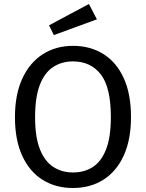

<svg xmlns="http://www.w3.org/2000/svg" viewBox="-20 -931 732 963"><path d="M346 -701Q433 -701 498.5 -660Q564 -619 600.5 -539.5Q637 -460 637 -344Q637 -230 600.5 -150.5Q564 -71 498.5 -29.5Q433 12 346 12Q260 12 194.5 -28.5Q129 -69 92 -148.5Q55 -228 55 -343Q55 -457 92 -537Q129 -617 194.5 -659Q260 -701 346 -701ZM346 -623Q289 -623 246 -594.5Q203 -566 179.5 -504.5Q156 -443 156 -343Q156 -244 180 -183Q204 -122 247 -94Q290 -66 346 -66Q404 -66 446.5 -94Q489 -122 512.5 -183Q536 -244 536 -344Q536 -493 485.5 -558Q435 -623 346 -623ZM226 -804 426 -911 466 -834 250 -755Z"/></svg>

Font: Fira Sans Variable
Style: Regular
Weight: 400
Designer: Carrois Corporate & Edenspiekermann AG
Foundry: Carrois Corporate GbR & Edenspiekermann AG
Version: Version 4.202